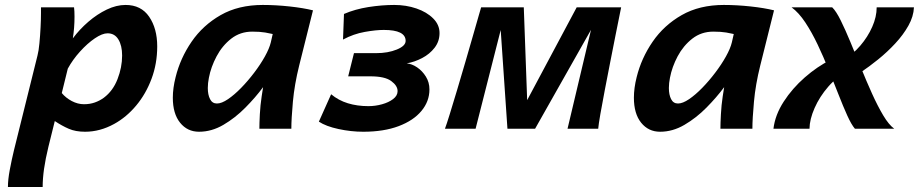

<svg xmlns="http://www.w3.org/2000/svg" viewBox="-20 -523 3733 780"><path d="M255.4 -244.1 231 -145Q247.1 -125.5 271.5 -112.5Q295.9 -99.6 321.3 -99.6Q345.2 -99.6 365.2 -106.7Q385.3 -113.8 401.9 -126Q439 -153.8 457.5 -201.7Q476.1 -249.5 476.1 -297.4Q476.1 -337.9 460.9 -362.8Q445.8 -387.7 417 -387.7Q395.5 -387.7 365.2 -367.2Q335 -346.7 305.2 -313.7Q275.4 -280.8 255.4 -244.1ZM146.5 -493.2H280.8Q282.7 -479 282.7 -455.6Q282.7 -409.7 275.9 -367.2Q303.2 -403.8 338.9 -434.6Q374.5 -465.3 413.6 -484.1Q452.6 -502.9 490.2 -502.9Q553.2 -502.9 585.9 -455.1Q618.7 -407.2 618.7 -334.5Q618.7 -264.6 595.7 -203.1Q572.8 -141.6 533.2 -94.2Q493.7 -46.9 443.8 -19.5Q386.2 12.2 325.7 12.2Q287.1 12.2 259.5 0.2Q231.9 -11.7 202.6 -31.2L176.8 72.8Q164.6 123 158.9 163.1Q153.3 203.1 153.3 236.8H12.2Q12.2 206.5 19.8 166.5Q27.3 126.5 36.6 87.9L132.3 -297.4Q137.2 -315.9 140.1 -346.9Q143.1 -377.9 144.8 -411.4Q146.5 -444.8 146.5 -469.7Z M1163.6 0H1033.7Q1033.7 -22 1035.6 -58.8Q1037.6 -95.7 1043 -131.3L1048.8 -168.9Q1018.1 -127.4 976.8 -85.7Q935.5 -43.9 887.7 -15.9Q839.8 12.2 788.6 12.2Q741.2 12.2 711.7 -24.4Q682.1 -61 682.1 -126Q682.1 -165 693.4 -209.5Q712.4 -286.6 758.3 -353.5Q804.2 -420.4 876.5 -461.7Q948.7 -502.9 1047.4 -502.9Q1100.6 -502.9 1156.5 -496.8Q1212.4 -490.7 1251.5 -481L1195.3 -256.3Q1176.3 -179.7 1169.9 -110.1Q1163.6 -40.5 1163.6 0ZM1080.1 -350.6 1087.9 -384.8Q1078.6 -387.2 1057.4 -390.9Q1036.1 -394.5 1004.9 -394.5Q956.1 -394.5 919.4 -366Q882.8 -337.4 859.9 -294.2Q836.9 -251 828.6 -207Q824.2 -185.1 824.2 -165.5Q824.2 -138.2 833.3 -120.4Q842.3 -102.5 861.3 -102.5Q880.4 -102.5 906.2 -120.1Q932.1 -137.7 959.7 -166Q987.3 -194.3 1012.7 -227.8Q1038.1 -261.2 1056.2 -293.7Q1074.2 -326.2 1080.1 -350.6Z M1455.6 12.2Q1406.2 12.2 1355.2 1.2Q1304.2 -9.8 1275.4 -28.8L1325.2 -140.1Q1355 -115.2 1393.1 -103.5Q1431.2 -91.8 1476.6 -91.8Q1504.9 -91.8 1532 -99.4Q1559.1 -106.9 1577.1 -120.6Q1595.2 -134.3 1595.2 -152.8Q1595.2 -174.8 1569.3 -193.8Q1543.5 -212.9 1484.9 -212.9H1394.5L1418 -307.1H1508.3Q1556.2 -307.1 1592 -321.8Q1627.9 -336.4 1627.9 -356.9Q1627.9 -401.4 1539.1 -401.4Q1506.8 -401.4 1461.7 -393.3Q1416.5 -385.3 1373.5 -362.3L1377.4 -466.3Q1422.4 -485.8 1477.1 -494.4Q1531.7 -502.9 1581.5 -502.9Q1629.9 -502.9 1671.9 -488.5Q1713.9 -474.1 1739.7 -448.2Q1765.6 -422.4 1765.6 -388.7Q1765.6 -355 1745.6 -329.1Q1725.6 -303.2 1694.8 -287.1Q1664.1 -271 1632.3 -265.6Q1653.3 -263.7 1674.6 -249.3Q1695.8 -234.9 1710.2 -211.7Q1724.6 -188.5 1724.6 -159.7Q1724.6 -111.3 1692.1 -72.3Q1659.7 -33.2 1599.4 -10.5Q1539.1 12.2 1455.6 12.2Z M2153.8 0H2041.5L2007.8 -493.2H2107.9L2121.6 -116.2L2322.8 -493.2H2432.6ZM2410.2 0H2285.6L2387.7 -430.2L2391.1 -493.2H2503.4Q2503.4 -493.2 2497.1 -461.9Q2490.7 -430.7 2480.7 -380.4Q2470.7 -330.1 2459.2 -271.5Q2447.8 -212.9 2437 -157.2Q2426.3 -101.6 2418.9 -59.1Q2411.6 -16.6 2410.2 0ZM1912.1 0H1787.6Q1793.9 -16.6 1807.1 -59.1Q1820.3 -101.6 1836.9 -157.2Q1853.5 -212.9 1870.6 -271.5Q1887.7 -330.1 1902.1 -380.4Q1916.5 -430.7 1925.5 -461.9Q1934.6 -493.2 1934.6 -493.2H2046.9L2021.5 -430.2Z M3036.6 0H2906.7Q2906.7 -22 2908.7 -58.8Q2910.6 -95.7 2916 -131.3L2921.9 -168.9Q2891.1 -127.4 2849.9 -85.7Q2808.6 -43.9 2760.7 -15.9Q2712.9 12.2 2661.6 12.2Q2614.3 12.2 2584.7 -24.4Q2555.2 -61 2555.2 -126Q2555.2 -165 2566.4 -209.5Q2585.4 -286.6 2631.3 -353.5Q2677.2 -420.4 2749.5 -461.7Q2821.8 -502.9 2920.4 -502.9Q2973.6 -502.9 3029.5 -496.8Q3085.4 -490.7 3124.5 -481L3068.4 -256.3Q3049.3 -179.7 3043 -110.1Q3036.6 -40.5 3036.6 0ZM2953.1 -350.6 2960.9 -384.8Q2951.7 -387.2 2930.4 -390.9Q2909.2 -394.5 2877.9 -394.5Q2829.1 -394.5 2792.5 -366Q2755.9 -337.4 2732.9 -294.2Q2710 -251 2701.7 -207Q2697.3 -185.1 2697.3 -165.5Q2697.3 -138.2 2706.3 -120.4Q2715.3 -102.5 2734.4 -102.5Q2753.4 -102.5 2779.3 -120.1Q2805.2 -137.7 2832.8 -166Q2860.4 -194.3 2885.7 -227.8Q2911.1 -261.2 2929.2 -293.7Q2947.3 -326.2 2953.1 -350.6Z M3612.8 0H3453.1Q3438.5 -17.1 3421.9 -54Q3405.3 -90.8 3386.5 -138.9Q3367.7 -187 3346.4 -239.7Q3325.2 -292.5 3301.5 -342.3Q3277.8 -392.1 3251.5 -431.9Q3225.1 -471.7 3195.8 -493.2H3360.8Q3377 -477.5 3395.5 -439.9Q3414.1 -402.3 3434.8 -352.3Q3455.6 -302.2 3477.8 -247.6Q3500 -192.9 3522.7 -142.6Q3545.4 -92.3 3568.1 -54.2Q3590.8 -16.1 3612.8 0ZM3353.5 -279.3 3426.3 -232.9Q3380.4 -211.9 3345 -171.1Q3309.6 -130.4 3289.3 -84.2Q3269 -38.1 3268.6 0H3122.1Q3128.9 -56.2 3163.8 -110.1Q3198.7 -164.1 3249.5 -208.5Q3300.3 -252.9 3353.5 -279.3ZM3478 -230 3405.8 -278.8Q3444.3 -301.8 3474.9 -337.4Q3505.4 -373 3523.4 -413.8Q3541.5 -454.6 3541.5 -493.2H3692.9Q3691.4 -456.1 3670.4 -418.7Q3649.4 -381.3 3616.9 -346.4Q3584.5 -311.5 3547.6 -281.7Q3510.7 -252 3478 -230Z"/></svg>

Font: Andika
Style: Bold Italic
Weight: 700
Italic angle: -14°
Designer: Victor Gaultney, Annie Olsen, Julie Remington, Don Collingsworth, Eric Hays, Becca Hirsbrunner
Foundry: SIL International
Version: Version 6.101